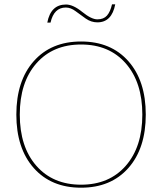

<svg xmlns="http://www.w3.org/2000/svg" viewBox="-20 -863 754 893"><path d="M516 -843Q500 -759 433 -759Q404 -759 379 -776.5Q354 -794 331.5 -811Q309 -828 286 -828Q231 -828 215 -758H200Q216 -842 287 -842Q320 -842 362.5 -807.5Q405 -773 433 -773Q462 -773 477.5 -790.5Q493 -808 501 -843ZM137 -578.5Q218 -670 357 -670Q496 -670 577 -578.5Q658 -487 658 -330Q658 -173 577 -81.5Q496 10 357 10Q218 10 137 -81.5Q56 -173 56 -330Q56 -487 137 -578.5ZM565 -568Q488 -656 357 -656Q226 -656 149 -568Q72 -480 72 -330Q72 -180 149 -92Q226 -4 357 -4Q488 -4 565 -92Q642 -180 642 -330Q642 -480 565 -568Z"/></svg>

Font: Elaine Sans Thin
Style: Regular
Weight: 250
Designer: Wei Huang
Foundry: Wei Huang
Version: Version 2.001;December 24, 2019;FontCreator 12.0.0.2547 64-b